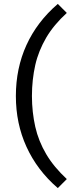

<svg xmlns="http://www.w3.org/2000/svg" viewBox="-20 -771 390 980"><path d="M275 -751C204 -690 151 -620 115 -541C79 -462 61 -375 61 -281C61 -187 79 -101 115 -22C151 57 204 128 275 189L321 143C277 102 242 60 216 16C190 -28 171 -75 160 -124C149 -173 143 -226 143 -281C143 -337 149 -390 160 -439C171 -488 190 -534 216 -579C242 -623 277 -665 321 -705L275 -751Z"/></svg>

Font: WorkSans-Regular
Style: Regular
Weight: 500
Designer: Wei Huang
Foundry: Wei Huang
Version: ""